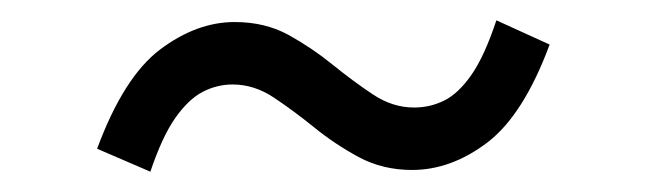

<svg xmlns="http://www.w3.org/2000/svg" viewBox="-20 -425 640 190"><path d="M387.8 -256.8Q358.7 -256.8 334.9 -269.6Q311.1 -282.5 290.7 -299.1Q270.3 -315.6 250.9 -328.5Q231.5 -341.4 210.2 -341.4Q194.7 -341.4 180.6 -334.1Q166.5 -326.8 153.4 -308.2Q140.4 -289.6 128.8 -255.1L76.1 -277.8Q102.3 -348.7 138.4 -376Q174.6 -403.2 212.2 -403.2Q242.3 -403.2 265.6 -390.4Q288.9 -377.5 309.3 -360.9Q329.7 -344.4 349.1 -331.5Q368.5 -318.6 389.8 -318.6Q405.7 -318.6 419.8 -325.6Q433.8 -332.6 446.7 -351.2Q459.6 -369.8 471.2 -404.9L523.9 -380.9Q498.1 -311.3 462.3 -284Q426.4 -256.8 387.8 -256.8Z"/></svg>

Font: Source Code Pro ExtraLight
Style: Regular
Weight: 200
Monospace: yes
Designer: Paul D. Hunt, Teo Tuominen
Foundry: Adobe
Version: Version 1.026;hotconv 1.1.0;makeotfexe 2.6.0